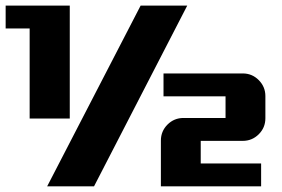

<svg xmlns="http://www.w3.org/2000/svg" viewBox="-20 -660 1000 680"><path d="M227.1 -240.2H85V-559.1H0V-640.1H227.1ZM643.1 -640.1 313 0H147L478 -640.1ZM919.9 -241.2Q919.9 -208 896.5 -184.6Q873 -161.1 839.8 -161.1H690.9V-81.1H904.8V0H549.8V-162.1Q549.8 -195.3 573.2 -218.8Q596.7 -242.2 629.9 -242.2H778.8V-318.8H559.1V-399.9H839.8Q873 -399.9 896.5 -376.2Q919.9 -352.5 919.9 -319.8Z"/></svg>

Font: Laconic
Style: Shadow
Weight: 900
Width: 6
Designer: Robby Woodard
Version: Version 1.000